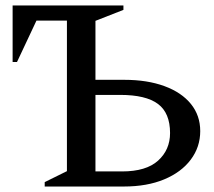

<svg xmlns="http://www.w3.org/2000/svg" viewBox="-20 -680 781 700"><path d="M432 0H143V-16L224 -56V-605H113L42 -454H26V-660H430V-644L328 -604V-389H433Q517 -389 579.5 -366Q642 -343 676 -301Q710 -259 710 -202Q710 -144 675.5 -98Q641 -52 578.5 -26Q516 0 432 0ZM418 -334H328V-55H425Q513 -55 556.5 -94.5Q600 -134 600 -195Q600 -268 556 -301Q512 -334 418 -334Z"/></svg>

Font: Spectral Medium
Style: Regular
Weight: 500
Designer: Jean-Baptiste Levee
Foundry: Production Type
Version: Version 2.001